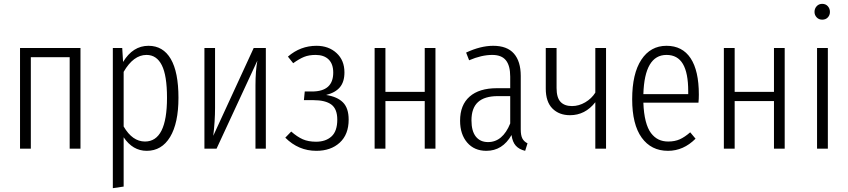

<svg xmlns="http://www.w3.org/2000/svg" viewBox="-20 -772 4402 997"><path d="M341.8 0V-475.1H140.1V0H84V-522.9H397.9V0Z M751 -534.2Q826.7 -534.2 866.7 -466.1Q906.7 -397.9 906.7 -264.2Q906.7 -132.8 863.3 -60.8Q819.8 11.2 741.7 11.2Q669.4 11.2 622.1 -59.1V196.8L565.9 205.1V-522.9H614.7L619.1 -450.2Q669.9 -534.2 751 -534.2ZM732.9 -37.1Q847.2 -37.1 847.2 -264.2Q847.2 -379.9 820.3 -433.3Q793.5 -486.8 740.7 -486.8Q672.9 -486.8 622.1 -398.9V-115.2Q667.5 -37.1 732.9 -37.1Z M1360.4 -522.9V0H1306.6V-329.1Q1306.6 -403.3 1316.4 -457L1104.5 0H1041.5V-522.9H1096.7V-211.9Q1096.7 -143.1 1087.4 -66.9L1297.4 -522.9Z M1623.5 -534.2Q1686.5 -534.2 1727.5 -496.6Q1768.6 -459 1768.6 -396Q1768.6 -347.2 1745.1 -319.1Q1721.7 -291 1673.3 -278.8Q1731.4 -270 1761 -240.2Q1790.5 -210.4 1790.5 -150.9Q1790.5 -73.7 1744.1 -31.2Q1697.8 11.2 1622.6 11.2Q1529.8 11.2 1461.4 -57.1L1492.2 -88.9Q1523.4 -61.5 1552.2 -48.8Q1581.1 -36.1 1621.1 -36.1Q1671.4 -36.1 1701.4 -63.5Q1731.4 -90.8 1731.4 -150.9Q1731.4 -206.1 1700.7 -229Q1669.9 -252 1606.4 -252H1558.1L1562.5 -296.9H1600.1Q1710.4 -296.9 1710.4 -395Q1710.4 -439.9 1686.3 -463.4Q1662.1 -486.8 1619.1 -486.8Q1584.5 -486.8 1559.1 -476.6Q1533.7 -466.3 1502.4 -443.8L1475.1 -478Q1540 -534.2 1623.5 -534.2Z M2185.5 0V-247.1H1981.4V0H1925.3V-522.9H1981.4V-294.9H2185.5V-522.9H2241.2V0Z M2684.1 -100.1Q2684.1 -68.8 2692.6 -52.7Q2701.2 -36.6 2719.2 -27.8L2707 11.2Q2675.8 3.9 2658.4 -15.4Q2641.1 -34.7 2636.2 -70.8Q2589.4 11.2 2505.4 11.2Q2442.9 11.2 2406 -31.7Q2369.1 -74.7 2369.1 -145Q2369.1 -227.1 2418.7 -270.5Q2468.3 -314 2560.1 -314H2629.4V-374Q2629.4 -431.2 2606.9 -459Q2584.5 -486.8 2536.1 -486.8Q2480.5 -486.8 2416 -459L2400.4 -499Q2475.6 -534.2 2541 -534.2Q2613.3 -534.2 2648.7 -493.7Q2684.1 -453.1 2684.1 -377.9ZM2514.2 -34.2Q2590.3 -34.2 2629.4 -130.9V-272.9H2565.4Q2496.1 -272.9 2462.2 -241.9Q2428.2 -210.9 2428.2 -147Q2428.2 -91.3 2450.9 -62.7Q2473.6 -34.2 2514.2 -34.2Z M3071.3 -522.9H3127V0H3071.3V-241.2Q3018.6 -173.8 2939.9 -173.8Q2883.3 -173.8 2848.6 -208.5Q2814 -243.2 2814 -312V-522.9H2870.1V-314.9Q2870.1 -265.1 2890.6 -243.2Q2911.1 -221.2 2950.2 -221.2Q2985.8 -221.2 3019 -240.7Q3052.2 -260.3 3071.3 -291Z M3608.9 -280.8Q3608.9 -258.3 3606.9 -238.8H3320.8Q3322.8 -183.1 3333 -143.3Q3343.3 -103.5 3360.6 -80.8Q3377.9 -58.1 3399.9 -47.6Q3421.9 -37.1 3449.7 -37.1Q3483.9 -37.1 3509.8 -48.6Q3535.6 -60.1 3564 -85L3591.8 -51.8Q3528.8 11.2 3448.7 11.2Q3361.3 11.2 3312 -57.4Q3262.7 -126 3262.7 -256.8Q3262.7 -389.6 3310.3 -461.9Q3357.9 -534.2 3440.9 -534.2Q3523.4 -534.2 3566.2 -469.5Q3608.9 -404.8 3608.9 -280.8ZM3553.7 -283.2V-298.8Q3553.7 -393.1 3526.1 -439.9Q3498.5 -486.8 3440.9 -486.8Q3327.1 -486.8 3320.8 -283.2Z M3999 0V-247.1H3794.9V0H3738.8V-522.9H3794.9V-294.9H3999V-522.9H4054.7V0Z M4249.5 -752Q4267.6 -752 4278.6 -739.7Q4289.6 -727.5 4289.6 -710Q4289.6 -693.4 4278.6 -681.6Q4267.6 -669.9 4249.5 -669.9Q4231.9 -669.9 4220.7 -681.9Q4209.5 -693.8 4209.5 -710Q4209.5 -727.5 4220.7 -739.7Q4231.9 -752 4249.5 -752ZM4278.8 -522.9V0H4222.7V-522.9Z"/></svg>

Font: Fira Sans Compressed Light
Style: Regular
Weight: 300
Width: 1
Designer: Carrois Corporate & Edenspiekermann AG
Foundry: Carrois Corporate GbR & Edenspiekermann AG
Version: Version 4.203;PS 004.203;hotconv 1.0.88;makeotf.lib2.5.64775